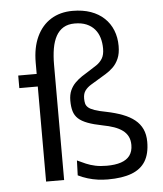

<svg xmlns="http://www.w3.org/2000/svg" viewBox="-55 -823 755 887"><g transform="rotate(-5 322.5 -380.0)"><path d="M409.6 15Q386.3 15 363.1 11.9Q339.9 8.7 317 1.8Q294.2 -5 272.1 -15.9L274.5 -84.8Q295.2 -74.8 314.7 -66.5Q334.3 -58.2 357.2 -53.3Q380.1 -48.4 410 -48.4Q449.1 -48.4 476.1 -57.4Q503.2 -66.4 517.2 -85.5Q531.3 -104.7 531.3 -134.2Q531.3 -157.1 522.8 -173.8Q514.3 -190.6 498.2 -202.4Q482.2 -214.2 459.3 -222.3Q436.4 -230.3 407.2 -235.8Q365.1 -244.1 338 -254.4Q310.8 -264.7 295.5 -278.9Q280.2 -293.2 274.1 -313.6Q268.1 -334.1 268.1 -362.5Q268.1 -389.9 277.1 -410.1Q286.2 -430.2 301 -444.8Q315.7 -459.4 332.3 -470.3Q348.9 -481.1 363.7 -490.1Q384.5 -502.9 401.8 -514.6Q419.1 -526.3 429.5 -543.5Q439.9 -560.7 439.9 -589.3Q439.9 -616.1 433 -639.3Q426 -662.4 411.3 -679.5Q396.6 -696.6 373.7 -706.4Q350.9 -716.1 319 -716.1Q288.2 -716.1 266.9 -703.4Q245.7 -690.7 232.5 -666.9Q219.4 -643.1 213.5 -609.5Q207.7 -575.8 207.7 -533.4V0H124.1V-551.1Q124.1 -621.6 147.6 -671.7Q171 -721.7 213.7 -748.4Q256.4 -775 314.3 -775Q361.6 -775 398.4 -762Q435.1 -748.9 460.5 -724.9Q485.9 -701 499.2 -667.9Q512.5 -634.9 512.5 -594.9Q512.5 -560.1 502 -536.3Q491.5 -512.6 475.2 -497Q458.9 -481.4 440.9 -470.6Q422.9 -459.9 407.7 -450.6Q387.3 -438.4 370.3 -428Q353.3 -417.6 342.9 -403.7Q332.5 -389.8 332.5 -366.8Q332.5 -353.4 335.1 -343.2Q337.7 -333.1 346.8 -325Q355.9 -316.9 375.6 -310Q395.2 -303.1 428.9 -296.8Q471.4 -288.1 504.3 -275.5Q537.2 -263 559.7 -244.8Q582.2 -226.7 593.9 -201.5Q605.6 -176.3 605.6 -142.3Q605.6 -87 584.4 -52.4Q563.2 -17.8 519.9 -1.4Q476.7 15 409.6 15ZM38.5 -440.9V-499.2H165.7V-440.9Z"/></g></svg>

Font: Russolo 10pt ExtraLight
Style: Regular
Weight: 200
Designer: Micah Stupak-Hahn
Version: Version 1.000